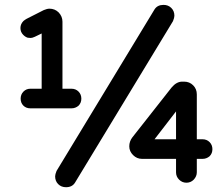

<svg xmlns="http://www.w3.org/2000/svg" viewBox="-20 -739 910 794"><path d="M208 -9.8Q208 -17.6 213.9 -32.2L619.1 -700.2Q630.9 -718.8 656.2 -718.8Q675.8 -718.8 688.5 -706.1Q701.2 -693.4 701.2 -673.8Q701.2 -666 695.3 -651.4L290 16.6Q278.3 35.2 252.9 35.2Q233.4 35.2 220.7 22.5Q208 9.8 208 -9.8ZM105.5 -372.1H152.3V-600.6L124 -586.9Q113.3 -582 106.9 -582Q100.6 -582 94.7 -583Q85 -585.9 76.2 -594.7Q64.5 -606.4 64.5 -623Q64.5 -639.6 77.1 -652.3Q83 -657.2 89.8 -661.1L161.1 -697.3Q174.8 -703.1 184.6 -703.1Q207 -703.1 222.7 -687.5Q238.3 -670.9 238.3 -649.4V-372.1H275.4Q293 -372.1 304.7 -360.4Q316.4 -348.6 316.4 -331.1Q316.4 -313.5 304.7 -301.8Q292 -291 275.4 -291H105.5Q87.9 -291 76.7 -302.2Q65.4 -313.5 65.4 -331.1Q65.4 -348.6 77.1 -360.4Q88.9 -372.1 105.5 -372.1ZM708 -26.4V-82H567.4Q545.9 -82 530.3 -97.7Q514.6 -113.3 514.6 -133.8Q514.6 -154.3 527.3 -170.9L689.5 -377Q710 -401.4 733.4 -401.4H741.2Q763.7 -401.4 778.8 -386.2Q793.9 -371.1 793.9 -348.6V-163.1H817.4Q835 -163.1 846.7 -151.4Q858.4 -139.6 858.4 -122.1Q858.4 -104.5 846.7 -92.8Q834 -82 817.4 -82H793.9V-26.4Q793.9 -9.8 781.2 3.9Q768.6 16.6 751 16.6Q733.4 16.6 720.7 3.9Q708 -8.8 708 -26.4ZM708 -163.1V-278.3L619.1 -163.1Z"/></svg>

Font: FakePearl
Style: SemiBold
Weight: 400
Version: Version 1.2